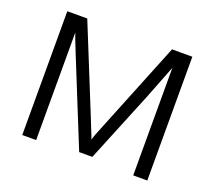

<svg xmlns="http://www.w3.org/2000/svg" viewBox="-117 -854 1137 1013"><g transform="rotate(20 451.0 -347.5)"><path d="M98 0V-695H210L405 -214Q412 -195 424.5 -165Q437 -135 443 -119Q449 -103 449 -102Q449 -103 451 -109Q453 -115 456.5 -125.5Q460 -136 464 -145L686 -695H800V0H721V-604Q683 -507 648 -417L485 -18H411L213 -507Q181 -586 176 -604V0Z"/></g></svg>

Font: Coval
Style: Light
Weight: 300
Foundry: Context Ltd
Version: Version 001.000